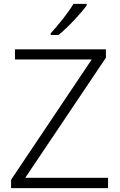

<svg xmlns="http://www.w3.org/2000/svg" viewBox="-20 -1061 615 988"><path d="M426 -1033V-1041H358C332 -997 278 -929 241 -890V-881H281C331 -921 396 -992 426 -1033ZM536 -93V-146H110L525 -764V-807H57V-755H452L37 -136V-93Z"/></svg>

Font: Noto Sans Telugu UI Light
Style: Regular
Weight: 300
Designer: Jelle Bosma - Monotype Design Team
Foundry: Monotype Imaging Inc.
Version: Version 2.005